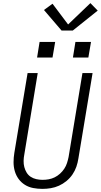

<svg xmlns="http://www.w3.org/2000/svg" viewBox="-20 -1204 647 1232"><path d="M252 8Q222 8 193 2.5Q164 -3 140 -18Q116 -33 99.5 -55.5Q83 -78 75 -105.5Q67 -133 67 -163Q67 -193 72 -223L157 -735H222L136 -213Q132 -193 131.5 -172Q131 -151 136 -132Q141 -113 151 -96.5Q161 -80 177 -69.5Q193 -59 213 -54.5Q233 -50 253 -50Q273 -50 292.5 -53.5Q312 -57 330.5 -66Q349 -75 365 -89.5Q381 -104 392.5 -121.5Q404 -139 410 -158Q416 -177 420 -196L509 -735H574L483 -187Q479 -160 470 -134Q461 -108 445 -84.5Q429 -61 406.5 -42.5Q384 -24 358.5 -12.5Q333 -1 306 3.5Q279 8 252 8Q252 8 252 8Q252 8 252 8ZM547 -835H448L464 -935H564ZM317 -835H218L234 -935H334ZM375 -1008 262 -1140 317 -1180 417 -1047 560 -1184 607 -1136 447 -1008Z"/></svg>

Font: Iosevka SS04 Light Extended
Style: Italic
Weight: 300
Width: 7
Italic angle: -9°
Monospace: yes
Designer: Belleve Invis
Foundry: Belleve Invis
Version: Version 19.0.0; ttfautohint (v1.8.4)